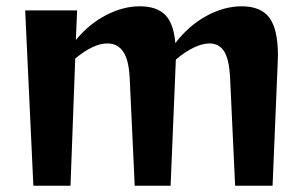

<svg xmlns="http://www.w3.org/2000/svg" viewBox="-20 -590 974 610"><path d="M60 -557H225L221 -463Q263 -514 317 -542Q371 -570 424 -570Q478 -570 505 -542.5Q532 -515 537 -453Q580 -509 636 -539.5Q692 -570 748 -570Q809 -570 836 -533.5Q863 -497 863 -414L862 -384L846 0H727L711 -343Q708 -402 692 -427Q676 -452 645 -452Q623 -452 595 -438.5Q567 -425 539 -401Q538 -395 538 -384L522 0H408L392 -343Q389 -401 371 -426.5Q353 -452 321 -452Q277 -452 219 -404L204 0H86Z"/></svg>

Font: Tiejili SC
Style: Regular
Weight: 400
Designer: Buernia
Foundry: Ershou Xiaoxi Press
Version: Version 1.100